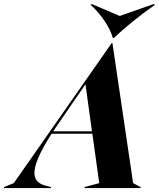

<svg xmlns="http://www.w3.org/2000/svg" viewBox="-106 -955 806 975"><path d="M-36 -25 -86 -5V0H153V-5L134 -10C57 -27 30 -79 156 -276H363L398 -25L323 -5V0H608V-5L570 -25L465 -736H461ZM164 -288 196 -335 328 -527 361 -288ZM355 -930C408 -881 452 -817 467 -762H472C527 -814 600 -874 680 -930L676 -935L502 -874L359 -935Z"/></svg>

Font: Nyght Serif Bold Italic
Style: Regular
Weight: 700
Italic angle: -16°
Designer: Maksym Kobuzan
Version: Version 0.410;Glyphs 3.1.2 (3151)